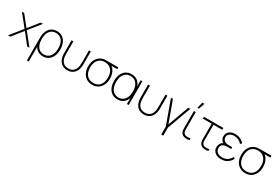

<svg xmlns="http://www.w3.org/2000/svg" viewBox="103 -2149 5491 3773"><g transform="rotate(30 2848.5 -262.5)"><path d="M230 -273 15 -540H67L255 -304L442 -540H494L279 -273L499 0H446L255 -242L63 0H10Z M581 -317Q585.5 -386.5 613.2 -440.2Q641 -494 690.8 -524.5Q740.5 -555 808 -555Q882.5 -555 935 -517.8Q987.5 -480.5 1014.2 -416.2Q1041 -352 1041 -271Q1041 -189 1013.8 -124.2Q986.5 -59.5 934 -22.2Q881.5 15 809 15Q744 15 694.8 -14.2Q645.5 -43.5 621 -93V240H579V-241Q579 -266 579.5 -285Q580 -304 581 -317ZM996 -271Q996 -341.5 975 -396.2Q954 -451 911.2 -482Q868.5 -513 806 -513Q744.5 -513 703 -482.8Q661.5 -452.5 641.2 -398.2Q621 -344 621 -272Q621 -200 641.2 -145Q661.5 -90 703 -58.5Q744.5 -27 806 -27Q867 -27 909.8 -58.5Q952.5 -90 974.2 -145.2Q996 -200.5 996 -271Z M1141 -540H1183V-254Q1183 -178 1203.8 -128Q1224.5 -78 1264 -53.5Q1303.5 -29 1360 -29Q1416.5 -29 1456 -53.5Q1495.5 -78 1516.2 -128Q1537 -178 1537 -254V-540H1579V-246Q1579 -166.5 1552.8 -108.2Q1526.5 -50 1477.2 -19Q1428 12 1360 12Q1292 12 1242.8 -19Q1193.5 -50 1167.2 -108.2Q1141 -166.5 1141 -246Z M1679 -263Q1679 -337.5 1704 -396.2Q1729 -455 1775.5 -491.5Q1822 -528 1886 -537Q1902 -539 1924.2 -539.5Q1946.5 -540 1966 -540H2203V-498H2025L2047 -512Q2105.5 -482 2139.2 -415.8Q2173 -349.5 2173 -263Q2173 -181.5 2142.8 -118.5Q2112.5 -55.5 2056.5 -20.2Q2000.5 15 1926 15Q1851.5 15 1795.5 -20.2Q1739.5 -55.5 1709.2 -118.5Q1679 -181.5 1679 -263ZM2128 -263Q2128 -333 2104.8 -385.8Q2081.5 -438.5 2036 -468Q1990.5 -497.5 1926 -498Q1861 -498.5 1815.5 -468.5Q1770 -438.5 1747 -385Q1724 -331.5 1724 -263Q1724 -191.5 1748 -138.2Q1772 -85 1817.5 -56Q1863 -27 1926 -27Q1990.5 -27 2036 -56.2Q2081.5 -85.5 2104.8 -138.8Q2128 -192 2128 -263Z M2263 -270Q2263 -351.5 2290.2 -416Q2317.5 -480.5 2370.8 -517.8Q2424 -555 2499 -555Q2559 -555 2606 -531Q2653 -507 2682.2 -461.8Q2711.5 -416.5 2720 -355L2710 -328V-540H2749V0H2710V-214L2720 -187Q2711.5 -124.5 2681.8 -79Q2652 -33.5 2604.8 -9.2Q2557.5 15 2498 15Q2423.5 15 2370.5 -22Q2317.5 -59 2290.2 -123.8Q2263 -188.5 2263 -270ZM2690 -271Q2690 -342.5 2668 -397Q2646 -451.5 2602.8 -482.2Q2559.5 -513 2498 -513Q2435.5 -513 2392.8 -482Q2350 -451 2329 -396.2Q2308 -341.5 2308 -271Q2308 -200.5 2329.8 -145.2Q2351.5 -90 2394.2 -58.5Q2437 -27 2498 -27Q2559.5 -27 2602.8 -58.5Q2646 -90 2668 -145.2Q2690 -200.5 2690 -271Z M2879 -540H2921V-254Q2921 -178 2941.8 -128Q2962.5 -78 3002 -53.5Q3041.5 -29 3098 -29Q3154.5 -29 3194 -53.5Q3233.5 -78 3254.2 -128Q3275 -178 3275 -254V-540H3317V-246Q3317 -166.5 3290.8 -108.2Q3264.5 -50 3215.2 -19Q3166 12 3098 12Q3030 12 2980.8 -19Q2931.5 -50 2905.2 -108.2Q2879 -166.5 2879 -246Z M3593 0 3397 -540H3442L3616 -61L3791 -540H3835L3639 0V180H3593Z M3934 -63Q3927 -78.5 3923.8 -94.8Q3920.5 -111 3919.8 -127.2Q3919 -143.5 3919 -171Q3919 -175 3919 -179V-540H3961V-179V-158Q3960.5 -128.5 3962.2 -112.8Q3964 -97 3972 -81Q3983 -60 3999.5 -49.5Q4016 -39 4041 -36Q4090.5 -31 4131 -40V0Q4107 5.5 4082.2 6.8Q4057.5 8 4036 5Q3999.5 0.5 3973.8 -16.2Q3948 -33 3934 -63ZM3947 -630H3980L4028 -765H3980Z M4360 -63Q4353 -78.5 4349.8 -94.8Q4346.5 -111 4345.8 -127.2Q4345 -143.5 4345 -171Q4345 -175 4345 -179V-498H4146V-540H4586V-498H4387V-179V-158Q4386.5 -128.5 4388.2 -112.8Q4390 -97 4398 -81Q4409 -60 4425.5 -49.5Q4442 -39 4467 -36Q4516.5 -31 4557 -40V0Q4533 5.5 4508.2 6.8Q4483.5 8 4462 5Q4425.5 0.5 4399.8 -16.2Q4374 -33 4360 -63Z M5083 -129 5048 -149Q5018 -89 4968.5 -58Q4919 -27 4853 -27Q4807 -27 4772.2 -41.8Q4737.5 -56.5 4718.2 -84.2Q4699 -112 4699 -150Q4699 -183 4710.2 -205.5Q4721.5 -228 4747 -241.2Q4772.5 -254.5 4815 -258Q4835 -259 4846 -259H4926V-300H4847Q4805 -300 4774.5 -312Q4744 -324 4727.5 -347Q4711 -370 4711 -402Q4711 -438 4729.5 -463Q4748 -488 4779.8 -500.5Q4811.5 -513 4851 -513Q4904 -513 4950 -491.5Q4996 -470 5025 -433L5058 -461Q5020.5 -508 4967.5 -531.5Q4914.5 -555 4846 -555Q4794 -555 4753.8 -536.2Q4713.5 -517.5 4690.8 -483Q4668 -448.5 4668 -403Q4668 -353 4693.2 -319Q4718.5 -285 4764 -268L4770 -288Q4731.5 -285 4706 -263.5Q4680.5 -242 4668.2 -210.5Q4656 -179 4656 -146Q4656 -98.5 4680.5 -62Q4705 -25.5 4748.5 -5.2Q4792 15 4847 15Q4930 15 4989.2 -22.2Q5048.5 -59.5 5083 -129Z M5153 -263Q5153 -337.5 5178 -396.2Q5203 -455 5249.5 -491.5Q5296 -528 5360 -537Q5376 -539 5398.2 -539.5Q5420.5 -540 5440 -540H5677V-498H5499L5521 -512Q5579.5 -482 5613.2 -415.8Q5647 -349.5 5647 -263Q5647 -181.5 5616.8 -118.5Q5586.5 -55.5 5530.5 -20.2Q5474.5 15 5400 15Q5325.5 15 5269.5 -20.2Q5213.5 -55.5 5183.2 -118.5Q5153 -181.5 5153 -263ZM5602 -263Q5602 -333 5578.8 -385.8Q5555.5 -438.5 5510 -468Q5464.5 -497.5 5400 -498Q5335 -498.5 5289.5 -468.5Q5244 -438.5 5221 -385Q5198 -331.5 5198 -263Q5198 -191.5 5222 -138.2Q5246 -85 5291.5 -56Q5337 -27 5400 -27Q5464.5 -27 5510 -56.2Q5555.5 -85.5 5578.8 -138.8Q5602 -192 5602 -263Z"/></g></svg>

Font: Tap Sans
Style: Regular
Weight: 400
Designer: Tap Payments
Foundry: Tap Payments
Version: Version 1.001;Glyphs 3.1.2 (3151)